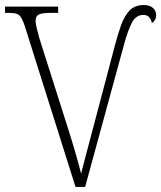

<svg xmlns="http://www.w3.org/2000/svg" viewBox="-20 -740 638 760"><path d="M78 -637Q67 -670 56.5 -679.5Q46 -689 17 -689H0V-714H210V-689H181Q146 -689 133.5 -682.5Q121 -676 121 -658Q121 -645 126.5 -624Q132 -603 136 -588L244 -248Q263 -189 276.5 -142.5Q290 -96 301 -53Q313 -99 325.5 -146.5Q338 -194 350 -239L435 -561Q446 -603 459 -639.5Q472 -676 492.5 -698Q513 -720 549 -720Q572 -720 585 -709Q598 -698 598 -680Q598 -659 581 -649Q579 -662 570.5 -671.5Q562 -681 548 -681Q518 -681 502 -650Q486 -619 471 -564L317 0H279Z"/></svg>

Font: Noto Serif SemiCondensed ExtraLight
Style: Regular
Weight: 200
Width: 4
Designer: Monotype Design Team
Foundry: Monotype Imaging Inc.
Version: Version 2.014